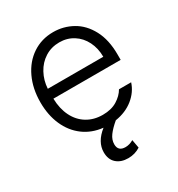

<svg xmlns="http://www.w3.org/2000/svg" viewBox="-177 -653 902 973"><g transform="rotate(-30 274.5 -166.0)"><path d="M196.3 118.2Q196.3 57.6 257.8 9.3Q192.9 2.4 144.8 -33.4Q96.7 -69.3 70.8 -128.2Q44.9 -187 44.9 -261.7Q44.9 -341.3 74.5 -404.3Q104 -467.3 157.2 -502.7Q210.4 -538.1 278.3 -538.1Q338.4 -538.1 390.1 -509.3Q441.9 -480.5 473.4 -421.4Q504.9 -362.3 504.9 -276.4V-245.1H111.3Q112.8 -185.5 134.8 -141.4Q156.7 -97.2 196.3 -73Q235.8 -48.8 288.1 -48.8Q338.4 -48.8 372.3 -69.8Q406.2 -90.8 422.9 -120.1H494.1Q478.5 -71.3 435.5 -36.6Q392.6 -2 330.6 7.8Q297.9 35.2 280.3 59.3Q262.7 83.5 262.7 109.4Q262.7 150.4 305.7 150.4Q329.1 150.4 352.5 136.7L361.3 185.5Q329.6 206.1 290 206.1Q247.6 206.1 221.9 183.1Q196.3 160.2 196.3 118.2ZM436.5 -302.7Q436.5 -352.1 416.5 -392.1Q396.5 -432.1 360.6 -454.8Q324.7 -477.5 279.3 -477.5Q232.4 -477.5 195.3 -454.1Q158.2 -430.7 136.5 -390.6Q114.7 -350.6 111.8 -302.7Z"/></g></svg>

Font: Pretendard Light
Style: Regular
Weight: 300
Designer: Base glyphs from Inter by Rasmus Andersson; Hangeul glyphs from Noto Sans CJK(Source Han Sans) by Jang Soo-young and Kan
Foundry: Kil Hyung-jin
Version: Version 1.309